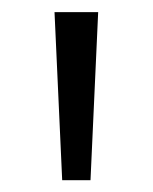

<svg xmlns="http://www.w3.org/2000/svg" viewBox="-20 -774 253 318"><path d="M83 -475.6 70.3 -753.9H142.6L129.9 -475.6Z"/></svg>

Font: Min Sans Light
Style: Regular
Weight: 300
Designer: Jinseong-Kim, NotoSansCJK, Nunito
Foundry: Jinseong-Kim
Version: Version 1.400;Glyphs 3.1.2 (3151)